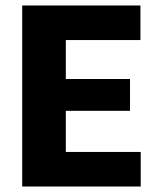

<svg xmlns="http://www.w3.org/2000/svg" viewBox="-20 -680 567 700"><path d="M61 0V-660H220V0ZM172 0V-126H493V0ZM172 -276V-392H454V-276ZM172 -534V-660H492V-534Z"/></svg>

Font: Bricolage Grotesque 96pt ExtraBold SemiCondensed ExtraBold
Style: Regular
Weight: 800
Width: 4
Version: Version 1.001;gftools[0.9.33.dev8+g029e19f]